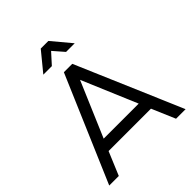

<svg xmlns="http://www.w3.org/2000/svg" viewBox="-216 -901 1026 1026"><g transform="rotate(-45 297.5 -388.0)"><path d="M329.1 -599.6Q313.5 -599.6 265.6 -599.6Q202.1 -450.2 8.8 0Q27.3 0 81.1 0Q94.7 -33.2 136.7 -132.8Q216.8 -132.8 457 -132.8Q471.7 -99.6 513.7 0Q532.2 0 585.9 0Q521.5 -150.4 329.1 -599.6ZM297.9 -509.8Q331.1 -431.6 429.7 -198.2Q363.3 -198.2 165 -198.2Q198.2 -276.4 297.9 -509.8ZM350.6 -668Q367.2 -668 416 -668Q393.6 -695.3 325.2 -776.4Q310.5 -776.4 267.6 -776.4Q246.1 -749 178.7 -668Q195.3 -668 243.2 -668Q256.8 -683.6 297.9 -728.5Q311.5 -713.9 350.6 -668Z"/></g></svg>

Font: TextaAlt
Style: Regular
Weight: 400
Designer: Daniel Hernandez & Miguel Hernandez
Version: Version 1.005;com.myfonts.easy.latinotype.texta.alt-regular.